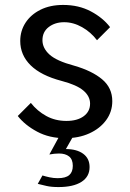

<svg xmlns="http://www.w3.org/2000/svg" viewBox="-20 -540 527 778"><path d="M105 -123Q131 -90 167.5 -70Q204 -50 249 -50Q293 -50 319 -69Q345 -88 345 -120Q345 -150 318 -173Q291 -196 230 -212Q146 -234 104 -275.5Q62 -317 62 -374Q62 -415 83.5 -448Q105 -481 144 -500.5Q183 -520 236 -520Q299 -520 348 -494Q397 -468 426 -430L373 -377Q348 -410 312.5 -430Q277 -450 240 -450Q203 -450 177.5 -430.5Q152 -411 152 -377Q152 -345 180.5 -319Q209 -293 280 -274Q353 -253 394 -218.5Q435 -184 435 -130Q435 -87 410 -53Q385 -19 342 0.5Q299 20 244 20Q180 20 130.5 -6.5Q81 -33 52 -70ZM152 171Q165 175 181 178.5Q197 182 214 182Q246 182 260.5 169.5Q275 157 275 132Q275 106 260 94Q245 82 219 82Q209 82 200 83Q191 84 180 86L235 -15H292L247 64Q291 64 317 83Q343 102 343 137Q343 176 310 197Q277 218 217 218Q188 218 168.5 213.5Q149 209 133 205Z"/></svg>

Font: Moderustic
Style: Regular
Weight: 400
Designer: Tural Alisoy
Foundry: TAFT Foundry
Version: Version 2.120